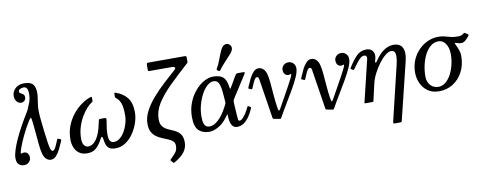

<svg xmlns="http://www.w3.org/2000/svg" viewBox="-97 -1250 4854 1926"><g transform="rotate(-10 2329.5 -287.0)"><path d="M78.5 -108Q101 -108 114.8 -92Q128.5 -76 128.5 -47.5Q128.5 -21.5 108.2 -2.2Q88 17 59 17Q27 17 5.5 -2.2Q-16 -21.5 -16 -67Q-16 -99.5 -1 -147.5Q14 -195.5 40.2 -253.2Q66.5 -311 100.5 -373Q134.5 -435 172 -495.5Q184 -514.5 188.5 -524.2Q193 -534 196.2 -543.5Q199.5 -553 207.5 -570.5Q222 -601.5 226.8 -630.2Q231.5 -659 231.5 -682Q231.5 -713.5 221.2 -732.8Q211 -752 188 -752Q171 -752 152.5 -743.8Q134 -735.5 134 -718Q134 -708.5 141.8 -703Q149.5 -697.5 160 -692.5Q170.5 -687.5 178.2 -678.8Q186 -670 186 -654Q186 -631 172.2 -618Q158.5 -605 136 -605Q113 -605 94 -626.8Q75 -648.5 75 -683Q75 -726 107.8 -759Q140.5 -792 198 -792Q264 -792 288.8 -762Q313.5 -732 313.5 -674.5Q313.5 -653 309 -623.5Q304.5 -594 300 -562.5Q295.5 -531 295.5 -503Q295.5 -456 302 -399.5Q308.5 -337 315.5 -276.8Q322.5 -216.5 329.8 -169Q337 -121.5 345 -97.5Q347.5 -89.5 352.5 -82.2Q357.5 -75 366.5 -75Q377.5 -75 387.5 -90Q397.5 -105 407 -127.2Q416.5 -149.5 425.5 -171Q429.5 -180 431 -184Q432.5 -188 442.5 -184L456.5 -178.5Q469 -173.5 468.8 -169.5Q468.5 -165.5 463.5 -154Q448 -116.5 429.2 -78.5Q410.5 -40.5 387 -15.2Q363.5 10 333.5 10Q307 10 286.2 -9.5Q265.5 -29 255.5 -64.5Q245.5 -101.5 239.5 -158Q233.5 -214.5 228.2 -280.5Q223 -346.5 214.5 -412Q211 -442 204.8 -439.2Q198.5 -436.5 185.5 -416Q141 -345 109.8 -278.5Q78.5 -212 62 -165.8Q45.5 -119.5 45.5 -108Q45.5 -105.5 48.8 -103.8Q52 -102 54 -102Q56.5 -102 62.2 -105Q68 -108 78.5 -108Z M929.5 -308Q946 -308 949.8 -301.5Q953.5 -295 947.5 -263Q929 -164 935.8 -110Q942.5 -56 987 -56Q1018.5 -56 1046.5 -78.2Q1074.5 -100.5 1096 -137Q1117.5 -173.5 1130 -217.2Q1142.5 -261 1142.5 -304Q1142.5 -359.5 1135.5 -394Q1128.5 -428.5 1115 -449.8Q1101.5 -471 1082 -486.5Q1077 -490.5 1075.2 -492.5Q1073.5 -494.5 1073.5 -500V-531Q1073.5 -539 1076.2 -540.2Q1079 -541.5 1089.5 -538.5Q1161 -515 1202.8 -461.5Q1244.5 -408 1244.5 -314Q1244.5 -262.5 1225.8 -206Q1207 -149.5 1173.2 -100.5Q1139.5 -51.5 1093.2 -20.8Q1047 10 991.5 10Q941.5 10 918.8 -12.5Q896 -35 889 -84Q884.5 -116.5 880.5 -121.8Q876.5 -127 872 -127Q867.5 -127 864.8 -119.5Q862 -112 845 -84Q815.5 -35 784 -12.5Q752.5 10 702.5 10Q654 10 622.2 -12.8Q590.5 -35.5 575 -73Q559.5 -110.5 559.5 -154Q559.5 -231 585 -295.5Q610.5 -360 651.2 -409.5Q692 -459 739.2 -492Q786.5 -525 829.5 -538.5Q840 -541.5 842.8 -540.2Q845.5 -539 845.5 -531V-500Q845.5 -491.5 837 -486.5Q813 -473 783.8 -441.2Q754.5 -409.5 727.8 -363.8Q701 -318 683.8 -262Q666.5 -206 666.5 -144Q666.5 -99 683.5 -77.5Q700.5 -56 722 -56Q774 -56 811 -111.8Q848 -167.5 866.5 -263Q873 -295 875.5 -301.5Q878 -308 894.5 -308Z M1463 -695Q1452 -695 1448.5 -697.5Q1445 -700 1445 -710.5V-755Q1445 -772.5 1449.8 -776.2Q1454.5 -780 1472 -780H1834Q1843.5 -780 1847.2 -777.2Q1851 -774.5 1851 -764.5V-718Q1851 -711.5 1847.8 -708.8Q1844.5 -706 1840.5 -702.5Q1730 -603 1645.8 -519.8Q1561.5 -436.5 1514 -359.5Q1466.5 -282.5 1466.5 -201.5Q1466.5 -159.5 1482.2 -135.5Q1498 -111.5 1522.8 -97.5Q1547.5 -83.5 1575.5 -72.5Q1603.5 -61.5 1628.2 -46Q1653 -30.5 1668.8 -3.5Q1684.5 23.5 1684.5 69.5Q1684.5 123 1654.5 165.2Q1624.5 207.5 1557.5 247Q1544 255 1540.2 254.8Q1536.5 254.5 1529.5 245.5L1516 229Q1511 223 1512 220.2Q1513 217.5 1524 207.5Q1552.5 180.5 1572 155.2Q1591.5 130 1591.5 89Q1591.5 60.5 1574 43.5Q1556.5 26.5 1528.8 14.8Q1501 3 1469.8 -9.5Q1438.5 -22 1410.8 -41.2Q1383 -60.5 1365.5 -92.5Q1348 -124.5 1348 -176Q1348 -240 1381 -303.8Q1414 -367.5 1467.8 -429.5Q1521.5 -491.5 1584.8 -550Q1648 -608.5 1708 -661.5Q1720 -672 1720 -677.5Q1720 -695 1688 -695Z M2262.5 -47Q2278.5 -47 2296.5 -64.2Q2314.5 -81.5 2331.8 -109Q2349 -136.5 2363.5 -167Q2366.5 -173.5 2368 -175.8Q2369.5 -178 2376 -174.5L2393 -166Q2399.5 -162.5 2400.2 -160.5Q2401 -158.5 2398.5 -152Q2381.5 -109.5 2357 -72.5Q2332.5 -35.5 2300.8 -12.8Q2269 10 2229.5 10Q2194.5 10 2176.8 -20.2Q2159 -50.5 2157 -103.5L2156.5 -116.5Q2156 -136 2152.2 -131Q2148.5 -126 2129.5 -100Q2091 -47 2040 -18.5Q1989 10 1948 10Q1879 10 1839 -28.8Q1799 -67.5 1799 -165Q1799 -244 1825 -310.2Q1851 -376.5 1893 -425.8Q1935 -475 1983.5 -502Q2032 -529 2077 -529Q2145 -529 2177.8 -501.2Q2210.5 -473.5 2220 -403.5Q2223.5 -378 2226.8 -378.2Q2230 -378.5 2244 -403.5L2296.5 -494Q2306.5 -510.5 2311.5 -515.2Q2316.5 -520 2328 -520H2382.5Q2401 -520 2397.8 -510.2Q2394.5 -500.5 2380 -479L2258.5 -290Q2248 -273.5 2243.5 -264.8Q2239 -256 2238.8 -246.8Q2238.5 -237.5 2239.5 -218L2247 -96Q2249 -66.5 2251.5 -56.8Q2254 -47 2262.5 -47ZM2074.5 -482.5Q2041 -482.5 2008.8 -453.5Q1976.5 -424.5 1950.8 -376.5Q1925 -328.5 1909.5 -270.8Q1894 -213 1894 -155Q1894 -108 1902.5 -83.8Q1911 -59.5 1925.5 -50.8Q1940 -42 1958 -42Q1999 -42 2045.5 -82.5Q2092 -123 2137.5 -209L2143 -219.5Q2151.5 -235 2153.2 -240.5Q2155 -246 2154.5 -264.5L2148 -348Q2143.5 -409 2128.2 -445.8Q2113 -482.5 2074.5 -482.5ZM2289.5 -726.5Q2253.5 -686.5 2218.5 -648.8Q2183.5 -611 2159 -576.5Q2154 -569 2144 -575.5L2131.5 -584Q2123 -589.5 2128.5 -599.5Q2150.5 -635.5 2168 -684Q2185.5 -732.5 2207.5 -780.5Q2210 -785.5 2212.2 -789Q2214.5 -792.5 2217 -796.5Q2233 -820.5 2253.5 -826Q2274 -831.5 2292 -819.5Q2310.5 -807.5 2313.5 -786.5Q2316.5 -765.5 2300 -741Q2297.5 -737.5 2295.2 -734Q2293 -730.5 2289.5 -726.5Z M2826.5 -414Q2804 -414 2790.2 -430Q2776.5 -446 2776.5 -474.5Q2776.5 -501 2796.8 -520Q2817 -539 2846 -539Q2874.5 -539 2895.2 -519.2Q2916 -499.5 2916 -465Q2916 -431 2892.8 -378.8Q2869.5 -326.5 2833.2 -263.5Q2797 -200.5 2756.5 -134Q2716 -67.5 2681.5 -5Q2677 2.5 2674.5 4.5Q2672 6.5 2662.5 5L2607.5 -5Q2595.5 -7 2594 -17L2530 -424.5Q2526.5 -447 2508.5 -447Q2498 -447 2488 -432Q2478 -417 2468.5 -395Q2459 -373 2449.5 -351Q2446 -342 2444.2 -338.2Q2442.5 -334.5 2432.5 -338L2418.5 -343.5Q2406 -348.5 2406.2 -352.5Q2406.5 -356.5 2411.5 -368Q2427.5 -406 2446 -443.8Q2464.5 -481.5 2488 -506.8Q2511.5 -532 2541.5 -532Q2568 -532 2589 -512.5Q2610 -493 2619.5 -457.5Q2629.5 -421 2634.5 -363Q2639.5 -305 2644.8 -237.8Q2650 -170.5 2660.5 -105Q2665.5 -75 2671.5 -77.2Q2677.5 -79.5 2689.5 -101Q2719 -154.5 2748.2 -206.5Q2777.5 -258.5 2801.5 -302.5Q2825.5 -346.5 2840 -376Q2854.5 -405.5 2854.5 -414Q2854.5 -420 2851 -420Q2848.5 -420 2842.8 -417Q2837 -414 2826.5 -414Z M3364.5 -414Q3342 -414 3328.2 -430Q3314.5 -446 3314.5 -474.5Q3314.5 -501 3334.8 -520Q3355 -539 3384 -539Q3412.5 -539 3433.2 -519.2Q3454 -499.5 3454 -465Q3454 -431 3430.8 -378.8Q3407.5 -326.5 3371.2 -263.5Q3335 -200.5 3294.5 -134Q3254 -67.5 3219.5 -5Q3215 2.5 3212.5 4.5Q3210 6.5 3200.5 5L3145.5 -5Q3133.5 -7 3132 -17L3068 -424.5Q3064.5 -447 3046.5 -447Q3036 -447 3026 -432Q3016 -417 3006.5 -395Q2997 -373 2987.5 -351Q2984 -342 2982.2 -338.2Q2980.5 -334.5 2970.5 -338L2956.5 -343.5Q2944 -348.5 2944.2 -352.5Q2944.5 -356.5 2949.5 -368Q2965.5 -406 2984 -443.8Q3002.5 -481.5 3026 -506.8Q3049.5 -532 3079.5 -532Q3106 -532 3127 -512.5Q3148 -493 3157.5 -457.5Q3167.5 -421 3172.5 -363Q3177.5 -305 3182.8 -237.8Q3188 -170.5 3198.5 -105Q3203.5 -75 3209.5 -77.2Q3215.5 -79.5 3227.5 -101Q3257 -154.5 3286.2 -206.5Q3315.5 -258.5 3339.5 -302.5Q3363.5 -346.5 3378 -376Q3392.5 -405.5 3392.5 -414Q3392.5 -420 3389 -420Q3386.5 -420 3380.8 -417Q3375 -414 3364.5 -414Z M3780.5 224.5 3913.5 -330Q3928.5 -393 3923.5 -432Q3918.5 -471 3880 -471Q3854.5 -471 3821.5 -444.2Q3788.5 -417.5 3755.5 -373.8Q3722.5 -330 3696.2 -278.2Q3670 -226.5 3658.5 -176.5L3620 -7.5Q3618 0 3608 0H3537.5Q3530 0 3528.8 -1.2Q3527.5 -2.5 3529 -8.5L3632 -436Q3635 -449 3629.8 -461Q3624.5 -473 3606 -473Q3579 -473 3550 -439.2Q3521 -405.5 3491 -362Q3484 -352 3480.8 -350.2Q3477.5 -348.5 3471.5 -352L3459 -359.5Q3451.5 -364 3450.2 -366.5Q3449 -369 3455.5 -379.5Q3496.5 -446 3537.5 -488Q3578.5 -530 3639 -530Q3683.5 -530 3704 -499.5Q3724.5 -469 3713 -425L3705 -394.5Q3702.5 -383.5 3709.5 -384.5Q3716.5 -385.5 3721 -392Q3761.5 -457 3811.5 -493Q3861.5 -529 3914.5 -529Q3953 -529 3980 -511.5Q4007 -494 4015.5 -452.8Q4024 -411.5 4007 -341L3866 235Q3863.5 246 3860.8 248Q3858 250 3845 250H3792.5Q3782.5 250 3779.2 246.8Q3776 243.5 3780.5 224.5Z M4370 -530Q4402 -530 4424 -525.2Q4446 -520.5 4465.5 -514.5Q4485 -508.5 4508.2 -503.8Q4531.5 -499 4565.5 -499Q4582.5 -499 4596.8 -502.2Q4611 -505.5 4621 -513.5Q4628.5 -519.5 4632.2 -522.5Q4636 -525.5 4645 -520L4664 -507.5Q4672 -502.5 4674.5 -498.5Q4677 -494.5 4671 -486.5Q4651.5 -460.5 4631.2 -444Q4611 -427.5 4590 -427.5Q4577.5 -427.5 4565.5 -430.2Q4553.5 -433 4543.5 -437Q4529.5 -442 4526.2 -439Q4523 -436 4532 -418Q4545.5 -391.5 4556 -361Q4566.5 -330.5 4566.5 -305Q4566.5 -210 4529.2 -139.2Q4492 -68.5 4428.8 -29.2Q4365.5 10 4287.5 10Q4218.5 10 4172.5 -23.2Q4126.5 -56.5 4103.8 -108.2Q4081 -160 4081 -215Q4081 -286.5 4106 -344.2Q4131 -402 4172.8 -443.8Q4214.5 -485.5 4266 -507.8Q4317.5 -530 4370 -530ZM4176 -160Q4176 -104.5 4207.5 -69.8Q4239 -35 4288 -35Q4327 -35 4359.5 -60.5Q4392 -86 4416 -129.8Q4440 -173.5 4453.2 -228Q4466.5 -282.5 4466.5 -340Q4466.5 -377 4454.8 -410.2Q4443 -443.5 4420.2 -464.2Q4397.5 -485 4364.5 -485Q4320.5 -485 4285.5 -456.2Q4250.5 -427.5 4226 -380.2Q4201.5 -333 4188.8 -275.5Q4176 -218 4176 -160Z"/></g></svg>

Font: Besley
Style: Italic
Weight: 400
Italic angle: -13°
Designer: Owen Earl
Foundry: indestructible type*
Version: Version 4.000; ttfautohint (v1.8.4.7-5d5b)